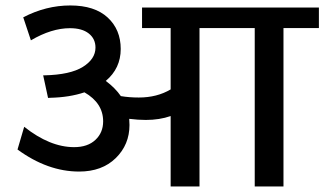

<svg xmlns="http://www.w3.org/2000/svg" viewBox="-20 -676 1176 696"><path d="M598.6 0V-255.3Q558.1 -241.2 508.6 -241.2Q480.8 -241.2 448.4 -245.2Q449.4 -231 449.4 -223Q449.4 -151.7 399.6 -102.9Q349.8 -54.1 266.9 -54.1Q152.7 -54.1 43.5 -134L67.7 -216.4Q160.8 -142.6 248.7 -142.6Q297.8 -142.6 325.8 -168.9Q353.9 -195.1 353.9 -236.1Q353.9 -302.3 286.1 -341.3Q232.1 -323.1 161.8 -321.5L154.2 -321L136.5 -402.9H141.1Q234.6 -405 280.3 -433.5Q326.1 -462.1 326.1 -503.5Q326.1 -535.4 301.8 -554.6Q277.6 -573.8 233.6 -573.8Q166.8 -573.8 92 -529.8L64.2 -613.2Q146.6 -656.2 234.8 -656.2Q323.1 -656.2 370.3 -612.5Q417.6 -568.8 417.6 -498.5Q417.6 -428.2 363.5 -382.7Q397.9 -356.9 418.1 -327.6Q448.4 -322.5 483.3 -322.5Q549 -322.5 598.6 -351.9V-574.3H494.9V-648.6H1136V-574.3H1007.6V0H903.4V-574.3H703.2V0Z"/></svg>

Font: Khula Semibold
Style: Regular
Weight: 600
Designer: Erin McLaughlin, Steve Matteson
Version: Version 1.000;PS 1.0;hotconv 1.0.72;makeotf.lib2.5.5900; ttf